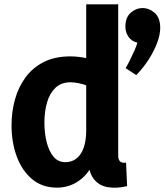

<svg xmlns="http://www.w3.org/2000/svg" viewBox="-20 -845 756 882"><path d="M606 -500 557 -532Q564 -543 575.5 -566Q587 -589 597.5 -612.5Q608 -636 611 -649Q583 -656 569.5 -677Q556 -698 556 -722Q556 -765 580.5 -786.5Q605 -808 634 -808Q666 -808 691 -785.5Q716 -763 716 -717Q716 -686 702 -648.5Q688 -611 663.5 -572.5Q639 -534 606 -500ZM523 -825V-130Q523 -112 531.5 -103.5Q540 -95 559 -98L564 10Q514 22 473.5 14.5Q433 7 409.5 -24.5Q386 -56 386 -116V-148H427Q405 -66 355.5 -24.5Q306 17 242 17Q174 17 127.5 -22Q81 -61 57 -126Q33 -191 33 -269Q33 -332 49 -389Q65 -446 98 -490.5Q131 -535 182 -560.5Q233 -586 303 -586Q341 -586 381 -577Q421 -568 473 -539L382 -451Q361 -459 340.5 -463Q320 -467 304 -467Q261 -467 234.5 -441.5Q208 -416 196 -374Q184 -332 184 -282Q184 -233 194.5 -191.5Q205 -150 226 -125Q247 -100 280 -100Q310 -100 331.5 -117Q353 -134 364.5 -166.5Q376 -199 376 -246V-825Z"/></svg>

Font: Yaldevi
Style: Bold
Weight: 700
Designer: Sol Matas, Rajitha Manaperi, Kosala Senevirathne
Foundry: Mooniak
Version: Version 1.100